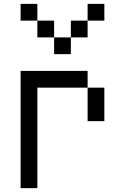

<svg xmlns="http://www.w3.org/2000/svg" viewBox="-20 -975 648 995"><path d="M434 -781.2H347.2V-868.1H434ZM434 -954.9H520.8V-868.1H434ZM260.4 -781.2H173.6V-868.1H260.4ZM86.8 -954.9H173.6V-868.1H86.8ZM434 -347.2V-520.8H520.8V-347.2ZM434 -607.6V-520.8H173.6V0H86.8V-607.6ZM347.2 -694.4H260.4V-781.2H347.2Z"/></svg>

Font: 8-bit Operator+
Style: Regular
Weight: 400
Designer: GrandChaos9000
Foundry: Grand Chaos Productions
Version: Version 1.2.0 - April 24, 2014